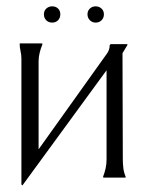

<svg xmlns="http://www.w3.org/2000/svg" viewBox="-20 -555 452 600"><path d="M372.6 -2.9V0H302.7L302.2 -2.9Q307.1 -15.6 310.1 -29.1Q313 -42.5 313 -56.6V-335.4L50.8 23.4L49.3 24.4L46.9 21V-371.6Q46.9 -383.8 44.2 -395.3Q41.5 -406.7 41.5 -418.9Q42.5 -418.9 42.7 -419.2Q43 -419.4 43.9 -419.4H108.9Q111.3 -419.4 112.3 -418.9V-415.5Q106.9 -402.8 103.8 -389.6Q100.6 -376.5 100.6 -362.8V-88.4L314 -387.2Q322.8 -398.9 322.8 -414.1L325.7 -417H376.5L378.9 -415.5L362.8 -388.7L363.8 -56.6Q363.8 -43 365.5 -29.3Q367.2 -15.6 372.6 -2.9ZM143.1 -535.2Q154.3 -535.2 161.4 -528.3Q168.5 -521.5 168.5 -510.3Q168.5 -499 161.4 -491.7Q154.3 -484.4 143.1 -484.4Q131.8 -484.4 124.5 -491.7Q117.2 -499 117.2 -510.3Q117.2 -521.5 124.8 -528.3Q132.3 -535.2 143.1 -535.2ZM278.8 -535.2Q289.6 -535.2 297.1 -528.3Q304.7 -521.5 304.7 -510.3Q304.7 -499 297.4 -491.7Q290 -484.4 278.8 -484.4Q268.1 -484.4 260.7 -491.9Q253.4 -499.5 253.4 -510.3Q253.4 -521 260.7 -528.1Q268.1 -535.2 278.8 -535.2Z"/></svg>

Font: CAT Linz
Style: Regular
Weight: 400
Designer: Peter Wiegel
Foundry: Peter Wiegel
Version: Version 1.08